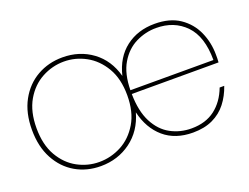

<svg xmlns="http://www.w3.org/2000/svg" viewBox="-86 -681 1123 865"><g transform="rotate(-20 475.5 -248.0)"><path d="M268 12Q201 12 147.5 -19Q94 -50 62.5 -108.5Q31 -167 31 -248Q31 -329 63 -387.5Q95 -446 149.5 -477Q204 -508 271 -508Q353 -508 414 -463Q475 -418 497 -337Q517 -420 574.5 -464Q632 -508 713 -508Q786 -508 833 -476Q880 -444 903 -392.5Q926 -341 926 -282Q926 -272 926 -264.5Q926 -257 925 -246H509Q510 -163 537.5 -110Q565 -57 610.5 -32.5Q656 -8 710 -8Q778 -8 823 -42.5Q868 -77 891 -138H913Q898 -94 871.5 -60Q845 -26 805 -7Q765 12 710 12Q625 12 571 -34.5Q517 -81 498 -162Q475 -80 412.5 -34Q350 12 268 12ZM268 -8Q324 -8 374 -34.5Q424 -61 456 -114.5Q488 -168 488 -248Q488 -327 456.5 -380.5Q425 -434 375.5 -461Q326 -488 271 -488Q215 -488 165 -461Q115 -434 84 -380.5Q53 -327 53 -248Q53 -168 84 -114.5Q115 -61 164 -34.5Q213 -8 268 -8ZM509 -264H907Q907 -377 853 -432.5Q799 -488 713 -488Q662 -488 615.5 -465Q569 -442 539.5 -392.5Q510 -343 509 -264Z"/></g></svg>

Font: DM Sans 36pt Thin
Style: Regular
Weight: 250
Designer: Colophon Foundry, Jonny Pinhorn
Foundry: Colophon Foundry
Version: Version 4.004;gftools[0.9.30]